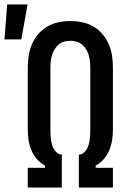

<svg xmlns="http://www.w3.org/2000/svg" viewBox="-64 -837 584 857"><path d="M60 0V-88H137V-98Q116 -109 100.5 -127Q85 -145 76 -167Q67 -189 63.5 -212Q60 -235 60 -259V-535Q60 -562 64 -588.5Q68 -615 78.5 -639.5Q89 -664 106.5 -684.5Q124 -705 147 -718.5Q170 -732 196.5 -737.5Q223 -743 250 -743Q277 -743 303.5 -737.5Q330 -732 353 -718.5Q376 -705 393.5 -684.5Q411 -664 421.5 -639.5Q432 -615 436 -588.5Q440 -562 440 -535V-259Q440 -235 436.5 -212Q433 -189 424 -167Q415 -145 399.5 -127Q384 -109 363 -98V-88H440V0H288V-147H289Q300 -147 309 -154.5Q318 -162 323.5 -171.5Q329 -181 332 -192Q335 -203 336.5 -214Q338 -225 338.5 -236.5Q339 -248 339 -259V-535Q339 -549 337.5 -563Q336 -577 332 -590.5Q328 -604 320.5 -616.5Q313 -629 302.5 -638Q292 -647 278 -651Q264 -655 250 -655Q236 -655 222 -651Q208 -647 197.5 -638Q187 -629 179.5 -616.5Q172 -604 168 -590.5Q164 -577 162.5 -563Q161 -549 161 -535V-259Q161 -248 161.5 -236.5Q162 -225 163.5 -214Q165 -203 168 -192Q171 -181 176.5 -171.5Q182 -162 191 -154.5Q200 -147 211 -147H212V0ZM-44 -661 -32 -817H59L31 -661Z"/></svg>

Font: Iosevka Curly Semibold
Style: Regular
Weight: 600
Monospace: yes
Designer: Belleve Invis
Foundry: Belleve Invis
Version: Version 22.1.2; ttfautohint (v1.8.4)